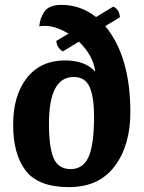

<svg xmlns="http://www.w3.org/2000/svg" viewBox="-20 -754 589 788"><path d="M412 -647Q515 -522 515 -294Q515 -157 450.5 -71.5Q386 14 263 14Q138 14 86 -53Q34 -120 34 -242Q34 -363 90.5 -434.5Q147 -506 247 -506Q329 -506 371 -460Q363 -526 304 -583L238 -543Q214 -557 211 -586L261 -616Q208 -648 163 -648Q151 -648 141 -646Q143 -664 147.5 -677Q152 -690 161 -704.5Q170 -719 188 -726.5Q206 -734 232 -734Q311 -734 374 -684L445 -727Q470 -715 472 -683ZM270 -60Q321 -60 343.5 -110Q366 -160 366 -277Q366 -355 348 -396.5Q330 -438 282 -438Q181 -438 181 -247Q181 -148 200.5 -104Q220 -60 270 -60Z"/></svg>

Font: Arima Koshi Bold
Style: Regular
Weight: 700
Designer: Joana Correia and Natanael Gama
Foundry: NDISCOVER
Version: Version 1.019;PS 001.019;hotconv 1.0.88;makeotf.lib2.5.64775